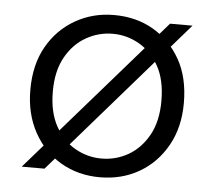

<svg xmlns="http://www.w3.org/2000/svg" viewBox="-43 -555 684 613"><g transform="rotate(5 299.0 -248.0)"><path d="M47 0 479 -496H551L120 0ZM298 12Q229 12 173.5 -20Q118 -52 85.5 -111Q53 -170 53 -247Q53 -328 86 -386Q119 -444 175 -476Q231 -508 299 -508Q370 -508 425 -476Q480 -444 512.5 -386.5Q545 -329 545 -247Q545 -169 512 -110.5Q479 -52 423.5 -20Q368 12 298 12ZM298 -48Q344 -48 383.5 -70.5Q423 -93 448 -137.5Q473 -182 473 -248Q473 -315 448.5 -359Q424 -403 384.5 -425.5Q345 -448 300 -448Q255 -448 215 -425.5Q175 -403 150 -358.5Q125 -314 125 -248Q125 -182 149.5 -137.5Q174 -93 213.5 -70.5Q253 -48 298 -48Z"/></g></svg>

Font: DM Sans 24pt Light
Style: Regular
Weight: 300
Designer: Colophon Foundry, Jonny Pinhorn
Foundry: Colophon Foundry
Version: Version 4.004;gftools[0.9.30]